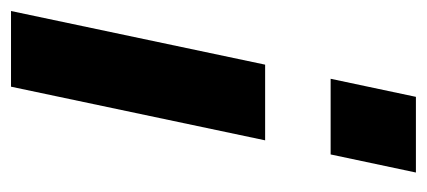

<svg xmlns="http://www.w3.org/2000/svg" viewBox="-228 -528 757 340"><g transform="rotate(-90 150.0 -358.5)"><path d="M71 -267 166 -717H300L205 -267ZM14 0 46 -151H180L148 0Z"/></g></svg>

Font: Raleway
Style: Bold Italic
Weight: 700
Italic angle: -12°
Designer: Matt McInerney, Pablo Impallari, Rodrigo Fuenzalida
Foundry: Matt McInerney, Pablo Impallari, Rodrigo Fuenzalida
Version: Version 4.101;RELEASE